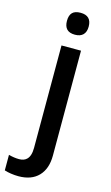

<svg xmlns="http://www.w3.org/2000/svg" viewBox="-209 -800 629 1091"><g transform="rotate(15 105.5 -254.5)"><path d="M-62.5 228V136.7Q-29.8 145.5 -1.5 145.5Q27.3 145.5 43 130.4Q64.9 110.4 64.9 61.5V-541H179.7V76.2Q179.7 153.8 138.2 197Q96.7 240.2 20.5 240.2Q-1 240.2 -23.9 236.8Q-46.9 233.4 -62.5 228ZM58.6 -684.1Q58.6 -716.8 74 -732.7Q89.4 -748.5 122.1 -748.5Q186.5 -748.5 186.5 -684.1Q186.5 -652.8 170.2 -636.2Q153.8 -619.6 122.1 -619.6Q58.6 -619.6 58.6 -684.1Z"/></g></svg>

Font: Viking Open Sans Light
Style: Bold
Weight: 600
Foundry: Ascender Corporation
Version: Version 2.001